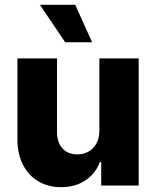

<svg xmlns="http://www.w3.org/2000/svg" viewBox="-20 -774 652 801"><path d="M394.5 -530.3H558.6V0H402.3V-97.7H396.5Q378.4 -49.3 335.9 -21.2Q293.5 6.8 234.4 6.8Q180.7 6.8 139.4 -17.8Q98.1 -42.5 75.4 -87.6Q52.7 -132.8 52.7 -192.4V-530.3H217.8V-223.6Q217.8 -180.2 240.5 -155Q263.2 -129.9 302.7 -129.9Q328.6 -129.9 349.4 -141.6Q370.1 -153.3 382.3 -175.5Q394.5 -197.8 394.5 -228.5ZM146.5 -753.9H293.9L364.3 -597.7H252Z"/></svg>

Font: Pretendard JP ExtraBold
Style: Regular
Weight: 800
Designer: Base glyphs from Inter by Rasmus Andersson; Hangeul glyphs from Noto Sans CJK(Source Han Sans) by Jang Soo-young and Kan
Foundry: Kil Hyung-jin
Version: Version 1.309